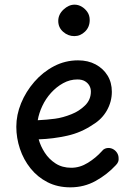

<svg xmlns="http://www.w3.org/2000/svg" viewBox="-20 -804 571 824"><path d="M282 0Q227 0 184 -22Q141 -44 111 -81.5Q81 -119 65.5 -165.5Q50 -212 50 -260Q50 -311 70.5 -361Q91 -411 127.5 -453Q164 -495 212 -520Q260 -545 315 -545Q358 -545 390.5 -527.5Q423 -510 441.5 -480Q460 -450 460 -410Q460 -368 439 -330.5Q418 -293 380 -270Q329 -235 268.5 -221.5Q208 -208 146 -206Q154 -177 172 -149Q190 -121 218.5 -102.5Q247 -84 286 -84Q323 -84 357.5 -105.5Q392 -127 417 -155Q423 -163 430.5 -166Q438 -169 445 -169Q457 -169 467 -163Q477 -157 483 -147Q489 -137 489 -125Q490 -117 487 -109.5Q484 -102 477 -95Q440 -55 390.5 -27.5Q341 0 282 0ZM142 -288Q182 -290 216 -294.5Q250 -299 287 -314Q320 -327 345 -351.5Q370 -376 370 -411Q370 -425 363.5 -436.5Q357 -448 344.5 -455.5Q332 -463 312 -463Q280 -463 251 -447Q222 -431 199 -405.5Q176 -380 161.5 -349Q147 -318 142 -288ZM299 -649Q272 -649 251 -667.5Q230 -686 230 -714Q230 -742 252.5 -763Q275 -784 300 -784Q316 -784 330.5 -775.5Q345 -767 355 -752.5Q365 -738 365 -718Q365 -688 345 -668.5Q325 -649 299 -649Z"/></svg>

Font: Playpen Sans Deva
Style: Regular
Weight: 400
Designer: Pooja Saxena, Gunjan Panchal, Laura Meseguer, Veronika Burian, José Scaglione
Foundry: TypeTogether
Version: Version 2.000